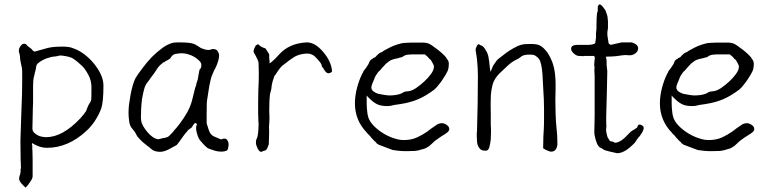

<svg xmlns="http://www.w3.org/2000/svg" viewBox="-20 -674 3473 865"><path d="M342 -141Q351 -151 358.5 -160.5Q366 -170 368 -174Q370 -179 372 -185L375 -192Q378 -200 379 -201Q382 -205 388 -216Q390 -221 391 -225Q392 -229 392 -281Q392 -311 378 -337Q361 -369 342 -384Q337 -388 333 -392Q328 -396 322 -401Q311 -410 302 -414Q290 -419 276 -421Q261 -424 250 -424Q248 -424 241 -422Q239 -421 239 -421H238Q234 -420 230 -420Q227 -420 225 -419Q224 -419 221 -419H220Q212 -418 200 -414Q187 -411 176 -405Q164 -399 155 -392Q144 -384 143 -374Q142 -364 139 -353Q138 -350 137 -346Q136 -341 135 -337Q131 -323 130 -310.5Q129 -298 129 -286V-214Q129 -201 128 -187Q127 -164 127 -141Q126 -118 126 -95Q126 -85 133 -77Q140 -70 149 -65Q158 -60 169 -58Q180 -56 188 -56Q262 -56 342 -141ZM95 171Q88 165 77 153Q66 140 66 131Q66 124 71 110V109Q73 103 73 96Q72 86 74 85Q75 85 74 75Q74 66 74 65Q73 57 73 48Q73 3 72 -39L73 -72Q74 -92 77 -190Q80 -250 80 -310V-338Q80 -362 79 -366Q70 -404 70 -420Q70 -422 69 -426L68 -431V-432Q67 -434 67 -434V-435L66 -436Q65 -439 65 -448Q65 -456 73 -467Q80 -477 89 -477Q95 -477 98 -474Q104 -466 112 -461Q122 -454 123 -452Q132 -440 138 -442Q190 -457 199 -459H200Q222 -464 263 -464Q275 -464 287.5 -462.5Q300 -461 311 -456Q335 -448 359 -430Q383 -412 402 -389Q422 -365 434 -339Q446 -314 446 -289Q446 -214 436 -185Q425 -156 408 -130Q391 -104 369 -84Q287 -8 191 -8Q175 -8 159.5 -13Q144 -18 132 -25L124 -30V-21V-12V-11L125 -7V2Q129 -13 126 -32L127 -26Q125 -14 126 -3Q127 15 127 45V120Q127 125 124 132Q120 140 114 148Q109 156 103 163Q99 168 95 171ZM138 -443 137 -442Q138 -442 138 -442Q138 -442 138 -443Z M729 -400Q726 -399 723 -396Q721 -395 720 -394V-395L719 -394Q718 -393 717 -393H716L715 -392Q709 -387 703 -382Q698 -378 693 -371Q687 -364 684 -358Q681 -353 676 -346Q670 -339 664 -330L656 -319Q651 -311 645 -304Q634 -291 629 -271Q624 -251 620 -229Q617 -206 616 -185Q615 -164 615 -150Q615 -150 615 -141Q615 -137 616 -131Q617 -121 625 -106Q633 -92 644 -79Q656 -65 669 -56Q687 -45 696 -47Q703 -49 711 -51Q733 -54 740 -60Q747 -66 754 -74Q761 -80 764 -86Q774 -96 789 -116Q809 -142 824 -169Q839 -197 845 -221Q858 -273 859 -277Q863 -287 863 -289L864 -290L865 -298Q866 -300 869 -310Q871 -315 872 -322Q873 -327 874 -334Q875 -340 876 -345Q877 -351 878 -356Q880 -360 880 -363H881L882 -364Q887 -367 887 -382Q887 -392 876 -402Q867 -411 854 -418.5Q841 -426 826 -430Q812 -434 800 -434Q785 -434 770 -431Q756 -428 747 -411Q746 -411 746 -410H745Q744 -409 742 -407H741Q739 -405 737 -404Q732 -402 729 -400ZM990 8Q986 9 974 9Q962 9 948 5Q933 0 919 -5Q909 -9 882 -41Q874 -50 868 -71Q860 -96 866 -111Q869 -117 862 -119L860 -120L858 -119Q853 -115 850 -110Q846 -103 844 -100Q827 -89 823 -82Q814 -72 806 -61Q794 -44 785.5 -32.5Q777 -21 775 -20Q772 -18 738 0Q730 4 720 7Q711 10 702 10Q675 10 661 -3Q655 -9 644 -17Q633 -25 624 -33Q615 -41 607 -50Q599 -58 596 -64Q592 -72 588 -79Q584 -85 577 -93Q565 -105 562 -127Q559 -149 559 -165Q559 -180 561 -201Q564 -223 568 -246Q572 -268 578 -289Q584 -310 591 -323Q602 -341 622 -367Q641 -393 664 -417Q687 -440 713 -459Q738 -477 763 -482Q772 -483 779 -483Q787 -483 794 -483Q812 -483 832 -481Q851 -479 864 -471Q870 -467 877 -463Q886 -456 892 -455Q898 -453 904 -451Q911 -449 919 -449H920Q927 -449 933 -452L935 -453Q936 -453 940 -453H939H940Q955 -453 960 -444Q967 -434 967 -424Q967 -415 964 -403Q958 -386 957 -382Q953 -373 948 -362H947Q943 -352 938 -341Q932 -329 929 -315Q923 -289 923 -287Q914 -228 913 -223Q911 -217 911 -156V-122Q911 -114 914 -109Q915 -105 921 -87Q929 -63 952 -56Q959 -53 973 -47Q979 -45 984 -49Q994 -50 996 -49H997Q999 -49 1003 -44Q1007 -38 1009 -32Q1011 -23 1009 -14Q1007 -1 1004 3Q1001 5 990 8Z M1164 7Q1160 10 1158 10Q1145 11 1135 -19Q1133 -26 1133 -32Q1133 -44 1137 -50Q1142 -59 1144 -89Q1146 -118 1144 -131Q1143 -142 1143 -163V-214Q1143 -245 1144 -273Q1146 -302 1146 -341Q1145 -380 1145 -387Q1145 -396 1141 -404Q1138 -410 1134 -418.5Q1130 -427 1124 -436Q1121 -442 1124 -452Q1129 -464 1131 -467Q1133 -470 1137 -472Q1140 -473 1143 -475Q1156 -462 1167 -459Q1177 -457 1180 -450Q1186 -441 1190 -434Q1193 -430 1193 -426Q1192 -419 1194 -402L1195 -388L1206 -397Q1219 -408 1238 -429Q1283 -479 1361 -483Q1399 -484 1436 -440Q1473 -397 1476 -352Q1469 -344 1460 -344Q1451 -344 1443 -356Q1440 -360 1439 -362Q1437 -368 1431 -373Q1429 -376 1429 -381Q1427 -391 1399 -419Q1381 -436 1352 -432Q1325 -429 1305 -417Q1287 -406 1256 -381Q1247 -376 1232 -354Q1219 -334 1216 -331L1215 -330V-328Q1206 -304 1204 -288Q1203 -273 1200 -263Q1195 -250 1194 -223Q1194 -197 1193 -178Q1194 -159 1194 -142.5Q1194 -126 1192 -105Q1193 -84 1192 -56L1191 -24Q1190 -23 1188.5 -17.5Q1187 -12 1184 -6Q1181 0 1177 3Q1170 5 1164 7Z M1648 -60Q1646 -63 1640 -68Q1638 -71 1636 -72Q1635 -73 1634 -74V-75Q1579 -131 1579 -208Q1579 -242 1588.5 -278.5Q1598 -315 1614 -346H1615Q1616 -351 1619 -355.5Q1622 -360 1625 -363L1626 -364L1638 -382Q1641 -386 1642 -390Q1644 -394 1646 -399Q1648 -402 1650.5 -404.5Q1653 -407 1657 -408L1658 -409H1660V-411V-413H1662H1663H1664Q1666 -414 1668 -415Q1672 -417 1675 -421Q1678 -425 1682 -428Q1686 -431 1690 -435Q1702 -439 1710 -446Q1733 -459 1751 -467Q1769 -474 1789 -479Q1800 -481 1809 -481Q1818 -481 1829 -482H1878Q1884 -482 1892 -482Q1899 -481 1908 -479Q1915 -477 1928 -468Q1941 -459 1955 -448Q1969 -437 1981 -425Q1992 -414 1994 -408L1995 -407Q2002 -398 2002 -387Q2002 -365 1996 -353Q1990 -340 1978 -322Q1973 -314 1968.5 -307.5Q1964 -301 1958 -294Q1953 -287 1948 -281.5Q1943 -276 1936 -270Q1899 -242 1864 -227Q1829 -212 1783 -205L1756 -201Q1739 -196 1726 -196Q1695 -196 1678 -205Q1660 -214 1641 -234L1636 -239L1632 -244V-237V-231V-208Q1632 -192 1634 -175Q1635 -158 1640 -143Q1647 -124 1665 -106Q1683 -88 1705.5 -74Q1728 -60 1752 -52Q1777 -43 1799 -43Q1833 -43 1859 -55Q1885 -67 1906 -82Q1916 -90 1925 -96.5Q1934 -103 1942 -108Q1955 -119 1971 -119Q1981 -119 1993 -111Q2004 -103 2004 -93V-90Q2002 -83 1997 -79Q1990 -73 1984 -69H1983Q1972 -62 1960.5 -54.5Q1949 -47 1939 -39Q1931 -32 1925 -26L1914 -16Q1907 -11 1900 -7.5Q1893 -4 1885 -2H1884Q1867 4 1850 6Q1832 7 1812 7Q1792 7 1778 5.5Q1764 4 1750 2L1723 -8Q1709 -13 1689 -21Q1687 -21 1686 -22Q1685 -23 1683 -24V-25H1682Q1678 -27 1677 -28L1676 -29V-30Q1672 -35 1668 -38Q1664 -41 1661 -45Q1658 -49 1654 -52Q1651 -55 1648 -60ZM1665 -315Q1663 -310 1658 -299Q1653 -286 1653 -280Q1653 -269 1664 -261Q1673 -255 1685 -251H1686Q1700 -248 1714 -246Q1728 -244 1736 -244Q1746 -244 1763 -246Q1780 -249 1788 -253H1789Q1799 -260 1804 -261Q1809 -262 1819 -263Q1834 -264 1854 -277Q1873 -290 1891 -306.5Q1909 -323 1922 -341Q1935 -359 1935 -374Q1935 -380 1930 -388Q1926 -396 1921 -404L1919 -405V-406Q1915 -407 1914 -410Q1911 -414 1908 -416V-417Q1903 -421 1901 -423L1896 -427V-428L1895 -429H1894H1893H1837Q1829 -429 1821 -428Q1805 -427 1795 -419Q1792 -417 1790 -416Q1789 -416 1789 -416Q1787 -416 1784 -415L1770 -411Q1758 -409 1749 -406Q1740 -403 1733 -398Q1726 -393 1719 -387Q1712 -380 1704 -371Q1696 -362 1692 -357Q1686 -352 1681 -346V-345Q1678 -340 1674 -335Q1669 -328 1665 -315Z M2427 -6Q2427 -41 2428 -59L2430 -94Q2431 -111 2431 -147V-183Q2431 -207 2430 -228Q2429 -250 2427 -282Q2426 -313 2424 -339Q2422 -365 2418 -383Q2414 -401 2408 -409Q2404 -415 2392 -423Q2386 -428 2367 -428Q2341 -428 2331 -421Q2318 -410 2302 -403Q2284 -394 2265 -376Q2247 -359 2228 -341Q2206 -317 2200 -295Q2191 -262 2191 -231Q2190 -196 2191 -166Q2191 -136 2191 -111Q2191 -107 2192 -94Q2192 -82 2192 -75Q2192 -61 2191 -47Q2189 -26 2184 -9Q2179 5 2169 5Q2152 5 2145 -1Q2138 -7 2134 -16Q2130 -24 2129 -36Q2128 -48 2128 -60Q2128 -67 2128 -73Q2129 -80 2129 -86Q2131 -147 2132 -208.5Q2133 -270 2133 -332Q2133 -350 2132 -368Q2130 -402 2129 -407Q2128 -416 2126 -428Q2123 -442 2123 -446Q2123 -452 2123 -454Q2124 -456 2127 -464Q2128 -469 2132 -472Q2134 -475 2138 -475Q2141 -472 2144 -470H2147L2149 -469Q2159 -465 2169 -447Q2177 -435 2180 -421Q2182 -409 2184 -396Q2185 -381 2187 -368L2190 -350L2197 -367Q2200 -378 2207 -386Q2214 -396 2219 -403Q2224 -408 2236 -417Q2248 -427 2262 -437Q2276 -447 2291 -455.5Q2306 -464 2313 -467Q2327 -473 2342 -475Q2357 -476 2372 -476Q2402 -476 2416 -467Q2431 -458 2447 -436Q2463 -411 2471 -386Q2479 -360 2481 -335Q2483 -316 2483 -296Q2483 -289 2483 -273Q2482 -255 2482 -225Q2482 -201 2483 -163.5Q2484 -126 2488 -89Q2491 -64 2491 -38Q2491 -30 2491 -21Q2490 -13 2487 -6Q2484 1 2478 5Q2470 10 2460 9Q2456 9 2441 2Q2437 1 2434 -2Q2427 -6 2427 -6ZM2478 5ZM2219 -403Z M2677 -651 2678 -654Q2678 -654 2681 -654Q2687 -654 2693 -647Q2696 -644 2697 -642Q2699 -638 2704 -633Q2708 -629 2712 -615Q2716 -605 2717 -598L2719 -578V-546Q2714 -525 2718 -504Q2720 -490 2721 -486V-485Q2721 -478 2726 -475Q2730 -471 2736 -473L2781 -483Q2805 -483 2827 -483V-482V-483Q2856 -473 2855 -455Q2854 -438 2835 -429Q2824 -424 2813 -425Q2797 -427 2785 -425L2756 -421Q2738 -419 2715 -419L2709 -418L2711 -412Q2713 -406 2713 -395Q2713 -383 2713 -381L2716 -353L2714 -258Q2711 -162 2711 -146Q2711 -111 2712 -107Q2712 -104 2711 -96Q2710 -85 2711 -82Q2712 -80 2713 -73Q2714 -65 2717 -57V-56L2727 -40Q2729 -37 2740 -36L2743 -35Q2747 -31 2753 -31Q2778 -33 2812 -71Q2822 -82 2829 -86Q2833 -88 2838 -91Q2842 -94 2844 -95Q2848 -97 2850 -99L2851 -100V-101Q2854 -113 2862 -113Q2867 -113 2874 -108Q2880 -104 2880 -98Q2880 -90 2874 -79Q2867 -67 2863 -62Q2858 -57 2855 -53Q2852 -49 2850 -46Q2847 -43 2845 -38L2839 -30Q2793 18 2759 16Q2754 15 2728 9Q2702 3 2698 -1Q2695 -4 2686 -8Q2680 -10 2677 -15Q2672 -21 2669.5 -27.5Q2667 -34 2663 -46Q2660 -59 2658 -69Q2657 -79 2658 -99Q2659 -119 2659 -153V-331Q2657 -363 2658 -367L2659 -368L2657 -380Q2658 -402 2660 -413V-414L2657 -422H2616Q2611 -422 2609 -421L2588 -422Q2577 -422 2564 -434Q2552 -446 2553 -455Q2553 -472 2584 -472Q2591 -472 2594 -472H2623Q2631 -471 2644 -473Q2653 -474 2658 -477Q2664 -480 2662 -487Q2662 -488 2663 -489Q2664 -492 2664 -497Q2664 -500 2665 -502Q2665 -503 2665 -514V-524L2667 -542Q2667 -602 2671 -621Q2672 -622 2673 -622Q2673 -634 2673 -643V-646H2674Z M3022 -60Q3020 -63 3014 -68Q3012 -71 3010 -72Q3009 -73 3008 -74V-75Q2953 -131 2953 -208Q2953 -242 2962.5 -278.5Q2972 -315 2988 -346H2989Q2990 -351 2993 -355.5Q2996 -360 2999 -363L3000 -364L3012 -382Q3015 -386 3016 -390Q3018 -394 3020 -399Q3022 -402 3024.5 -404.5Q3027 -407 3031 -408L3032 -409H3034V-411V-413H3036H3037H3038Q3040 -414 3042 -415Q3046 -417 3049 -421Q3052 -425 3056 -428Q3060 -431 3064 -435Q3076 -439 3084 -446Q3107 -459 3125 -467Q3143 -474 3163 -479Q3174 -481 3183 -481Q3192 -481 3203 -482H3252Q3258 -482 3266 -482Q3273 -481 3282 -479Q3289 -477 3302 -468Q3315 -459 3329 -448Q3343 -437 3355 -425Q3366 -414 3368 -408L3369 -407Q3376 -398 3376 -387Q3376 -365 3370 -353Q3364 -340 3352 -322Q3347 -314 3342.5 -307.5Q3338 -301 3332 -294Q3327 -287 3322 -281.5Q3317 -276 3310 -270Q3273 -242 3238 -227Q3203 -212 3157 -205L3130 -201Q3113 -196 3100 -196Q3069 -196 3052 -205Q3034 -214 3015 -234L3010 -239L3006 -244V-237V-231V-208Q3006 -192 3008 -175Q3009 -158 3014 -143Q3021 -124 3039 -106Q3057 -88 3079.5 -74Q3102 -60 3126 -52Q3151 -43 3173 -43Q3207 -43 3233 -55Q3259 -67 3280 -82Q3290 -90 3299 -96.5Q3308 -103 3316 -108Q3329 -119 3345 -119Q3355 -119 3367 -111Q3378 -103 3378 -93V-90Q3376 -83 3371 -79Q3364 -73 3358 -69H3357Q3346 -62 3334.5 -54.5Q3323 -47 3313 -39Q3305 -32 3299 -26L3288 -16Q3281 -11 3274 -7.5Q3267 -4 3259 -2H3258Q3241 4 3224 6Q3206 7 3186 7Q3166 7 3152 5.5Q3138 4 3124 2L3097 -8Q3083 -13 3063 -21Q3061 -21 3060 -22Q3059 -23 3057 -24V-25H3056Q3052 -27 3051 -28L3050 -29V-30Q3046 -35 3042 -38Q3038 -41 3035 -45Q3032 -49 3028 -52Q3025 -55 3022 -60ZM3039 -315Q3037 -310 3032 -299Q3027 -286 3027 -280Q3027 -269 3038 -261Q3047 -255 3059 -251H3060Q3074 -248 3088 -246Q3102 -244 3110 -244Q3120 -244 3137 -246Q3154 -249 3162 -253H3163Q3173 -260 3178 -261Q3183 -262 3193 -263Q3208 -264 3228 -277Q3247 -290 3265 -306.5Q3283 -323 3296 -341Q3309 -359 3309 -374Q3309 -380 3304 -388Q3300 -396 3295 -404L3293 -405V-406Q3289 -407 3288 -410Q3285 -414 3282 -416V-417Q3277 -421 3275 -423L3270 -427V-428L3269 -429H3268H3267H3211Q3203 -429 3195 -428Q3179 -427 3169 -419Q3166 -417 3164 -416Q3163 -416 3163 -416Q3161 -416 3158 -415L3144 -411Q3132 -409 3123 -406Q3114 -403 3107 -398Q3100 -393 3093 -387Q3086 -380 3078 -371Q3070 -362 3066 -357Q3060 -352 3055 -346V-345Q3052 -340 3048 -335Q3043 -328 3039 -315Z"/></svg>

Font: ToneOZ-Pinyin-Tsuipita-TC
Style: Regular
Weight: 400
Designer: ÂÆ£ÂøóÂáåJeffrey Xuan(jeffreyx@gmail.com, ToneOZ.com) ÈòøÂù§(cjkFonts)
Foundry: ToneOZ
Version: Version 0.24071